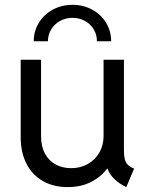

<svg xmlns="http://www.w3.org/2000/svg" viewBox="-20 -764 610 792"><path d="M65.4 -198.2V-517.6H149.4V-202.1Q149.4 -159.7 165.8 -129.9Q182.1 -100.1 210.2 -85.2Q238.3 -70.3 273.4 -70.3Q312.5 -70.3 343 -87.9Q373.5 -105.5 390.4 -135.7Q407.2 -166 407.2 -202.1V-517.6H491.2V-146.5Q491.2 -122.6 494.6 -108.2Q498 -93.8 507.1 -84.5Q516.1 -75.2 533.2 -68.4L501 7.8Q471.2 -6.3 450.7 -26.6Q430.2 -46.9 423.8 -68.4H421.9Q396.5 -34.2 355.2 -13.2Q314 7.8 258.8 7.8Q201.2 7.8 157.5 -16.8Q113.8 -41.5 89.6 -87.9Q65.4 -134.3 65.4 -198.2ZM438.5 -593.8H379.9Q379.9 -620.6 366.7 -642.8Q353.5 -665 330.3 -677.7Q307.1 -690.4 279.3 -690.4Q251 -690.4 227.8 -677.7Q204.6 -665 191.2 -642.8Q177.7 -620.6 177.7 -593.8H119.1Q119.1 -635.7 140.4 -670.2Q161.6 -704.6 198.2 -724.4Q234.9 -744.1 279.3 -744.1Q323.7 -744.1 360.1 -724.4Q396.5 -704.6 417.5 -670.2Q438.5 -635.7 438.5 -593.8Z"/></svg>

Font: Reddit Sans Vanilla
Style: Regular
Weight: 400
Designer: Stephen Hutchings
Foundry: Reddit
Version: Version 1.013